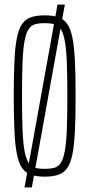

<svg xmlns="http://www.w3.org/2000/svg" viewBox="-20 -763 390 838"><path d="M87 55 231 -743H263L119 55ZM175 8Q140 8 116 0Q92 -8 77 -29Q62 -50 54 -89.5Q46 -129 43 -191Q40 -253 40 -344Q40 -435 43 -497Q46 -559 54 -598.5Q62 -638 77 -659Q92 -680 116 -688Q140 -696 175 -696Q210 -696 234 -688Q258 -680 273 -659Q288 -638 296 -598.5Q304 -559 307 -497Q310 -435 310 -344Q310 -253 307 -191Q304 -129 296 -89.5Q288 -50 273 -29Q258 -8 234 0Q210 8 175 8ZM175 -26Q199 -26 216.5 -30.5Q234 -35 245 -51.5Q256 -68 262.5 -102Q269 -136 271.5 -195Q274 -254 274 -344Q274 -434 271.5 -493Q269 -552 262.5 -586Q256 -620 245 -636.5Q234 -653 216.5 -657.5Q199 -662 175 -662Q151 -662 134 -657.5Q117 -653 105.5 -636.5Q94 -620 87.5 -586Q81 -552 78.5 -493Q76 -434 76 -344Q76 -254 78.5 -195Q81 -136 87.5 -102Q94 -68 105.5 -51.5Q117 -35 134 -30.5Q151 -26 175 -26Z"/></svg>

Font: Saira UltraCondensed Thin
Style: Regular
Weight: 250
Width: 1
Designer: Hector Gatti with collaboration of the Omnibus-Type team
Foundry: Omnibus-Type
Version: Version 1.101